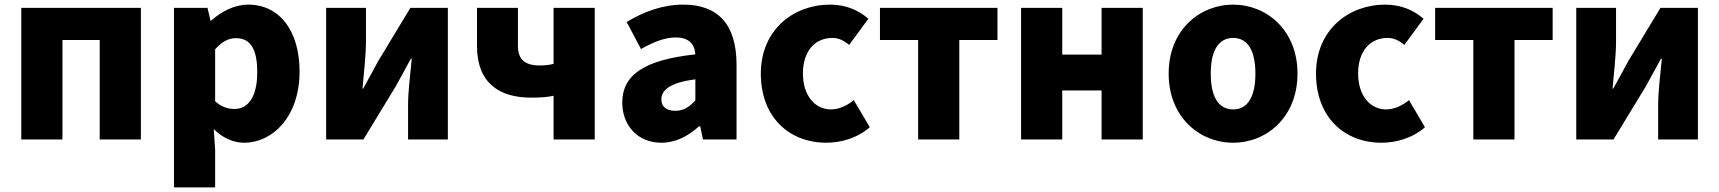

<svg xmlns="http://www.w3.org/2000/svg" viewBox="-20 -603 7432 830"><path d="M72 0H250V-430H411V0H589V-569H72Z M732 207H910V44L904 -45C942 -7 988 14 1036 14C1158 14 1275 -98 1275 -294C1275 -469 1189 -583 1053 -583C994 -583 938 -554 893 -514H890L877 -569H732ZM994 -132C967 -132 938 -140 910 -165V-390C940 -423 967 -438 1000 -438C1063 -438 1092 -391 1092 -291C1092 -177 1048 -132 994 -132Z M1390 0H1551L1691 -230C1709 -262 1737 -315 1756 -349H1760C1753 -279 1744 -204 1744 -148V0H1916V-569H1754L1615 -339C1598 -306 1568 -254 1550 -220H1547C1553 -289 1562 -365 1562 -421V-569H1390Z M2373 0H2551V-569H2373V-327C2354 -322 2337 -320 2313 -320C2246 -320 2219 -349 2219 -404V-569H2042V-404C2042 -243 2140 -181 2275 -181C2322 -181 2344 -183 2373 -189Z M2839 14C2902 14 2955 -15 3002 -57H3007L3019 0H3164V-323C3164 -501 3081 -583 2934 -583C2845 -583 2764 -553 2689 -508L2751 -391C2808 -423 2855 -441 2900 -441C2958 -441 2982 -414 2986 -368C2764 -344 2670 -279 2670 -159C2670 -64 2734 14 2839 14ZM2900 -124C2863 -124 2839 -140 2839 -173C2839 -213 2875 -246 2986 -260V-169C2960 -141 2936 -124 2900 -124Z M3552 14C3612 14 3684 -4 3740 -53L3671 -170C3642 -147 3608 -130 3572 -130C3503 -130 3451 -190 3451 -285C3451 -379 3500 -439 3579 -439C3603 -439 3625 -430 3651 -409L3734 -522C3691 -559 3637 -583 3568 -583C3409 -583 3269 -473 3269 -285C3269 -96 3392 14 3552 14Z M3949 0H4127V-430H4292V-569H3784V-430H3949Z M4394 0H4572V-212H4742V0H4920V-569H4742V-367H4572V-569H4394Z M5311 14C5455 14 5589 -96 5589 -285C5589 -473 5455 -583 5311 -583C5166 -583 5032 -473 5032 -285C5032 -96 5166 14 5311 14ZM5311 -130C5244 -130 5214 -190 5214 -285C5214 -379 5244 -439 5311 -439C5377 -439 5407 -379 5407 -285C5407 -190 5377 -130 5311 -130Z M5952 14C6012 14 6084 -4 6140 -53L6071 -170C6042 -147 6008 -130 5972 -130C5903 -130 5851 -190 5851 -285C5851 -379 5900 -439 5979 -439C6003 -439 6025 -430 6051 -409L6134 -522C6091 -559 6037 -583 5968 -583C5809 -583 5669 -473 5669 -285C5669 -96 5792 14 5952 14Z M6349 0H6527V-430H6692V-569H6184V-430H6349Z M6794 0H6955L7095 -230C7113 -262 7141 -315 7160 -349H7164C7157 -279 7148 -204 7148 -148V0H7320V-569H7158L7019 -339C7002 -306 6972 -254 6954 -220H6951C6957 -289 6966 -365 6966 -421V-569H6794Z"/></svg>

Font: Noto Sans HK Black
Style: Regular
Weight: 900
Designer: Ryoko NISHIZUKA 西塚涼子 (kana, bopomofo & ideographs); Paul D. Hunt (Latin, Greek & Cyrillic); Sandoll Communications 산돌커뮤니
Foundry: Adobe
Version: Version 2.004;hotconv 1.0.118;makeotfexe 2.5.65603